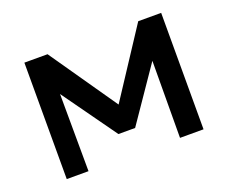

<svg xmlns="http://www.w3.org/2000/svg" viewBox="-88 -631 910 767"><g transform="rotate(-20 367.0 -247.5)"><path d="M76.5 0V-495H175L373 -209L560.5 -495H658V0H558L559.5 -327L403 -98.5H332L167.5 -328.5L169 0Z"/></g></svg>

Font: Geologica EX
Style: Regular
Weight: 400
Designer: Sindre Bremnes, Frode Helland
Foundry: Monokrom Skriftforlag AS
Version: Version 1.010;gftools[0.9.28]